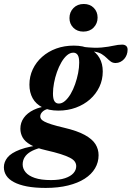

<svg xmlns="http://www.w3.org/2000/svg" viewBox="-98 -684 662 966"><path d="M483.5 -367Q469.5 -367 459.5 -374.2Q449.5 -381.5 439 -392Q428.5 -402.5 414.2 -411.5Q400 -420.5 378.2 -424Q356.5 -427.5 323 -421.5L321 -448Q378 -441.5 413.5 -445Q449 -448.5 472.8 -454Q496.5 -459.5 516.5 -459.5Q529 -459.5 536.5 -453.2Q544 -447 544 -434Q544 -420.5 539.5 -408.5Q535 -396.5 526.8 -387.2Q518.5 -378 507.5 -372.5Q496.5 -367 483.5 -367ZM198 -163Q214 -163 229.2 -176.2Q244.5 -189.5 257.5 -211.5Q270.5 -233.5 280 -260.8Q289.5 -288 295 -316Q300.5 -344 300.5 -369Q300.5 -396 292.8 -407.5Q285 -419 271 -419Q254.5 -419 239.2 -406Q224 -393 211 -370.8Q198 -348.5 188.5 -321.5Q179 -294.5 173.8 -266.5Q168.5 -238.5 168.5 -213.5Q168.5 -186.5 176 -174.8Q183.5 -163 198 -163ZM273.5 -454.5Q321.5 -454.5 353.8 -438Q386 -421.5 402.5 -392.5Q419 -363.5 419 -324.5Q419 -282.5 402 -246.8Q385 -211 354.8 -184.2Q324.5 -157.5 283.8 -142.5Q243 -127.5 195.5 -127.5Q147.5 -127.5 115 -144Q82.5 -160.5 66.2 -189.8Q50 -219 50 -258Q50 -299.5 66.8 -335.2Q83.5 -371 114 -398Q144.5 -425 185 -439.8Q225.5 -454.5 273.5 -454.5ZM132 261.5Q77 261.5 37.2 253.8Q-2.5 246 -28.2 232.2Q-54 218.5 -66.2 199.5Q-78.5 180.5 -78.5 157.5Q-78.5 131 -60.2 108.2Q-42 85.5 3 68.5Q48 51.5 129 42.5H174.5L172 50Q134 52.5 105 60Q76 67.5 56 79.2Q36 91 26 107.2Q16 123.5 16 143.5Q16 164.5 30.8 182.5Q45.5 200.5 77 211.2Q108.5 222 158.5 222Q201 222 229.2 212.5Q257.5 203 271.5 187.2Q285.5 171.5 285.5 152Q285.5 139.5 278.2 129Q271 118.5 253.5 109.5Q236 100.5 207 91.2Q178 82 134 72Q83.5 60.5 55.2 44.2Q27 28 15.8 7.5Q4.5 -13 4.5 -36.5Q4.5 -67 21.8 -91.2Q39 -115.5 72 -131.5Q105 -147.5 152.5 -151.5L167 -139.5Q134.5 -137.5 119.5 -125.2Q104.5 -113 104.5 -98Q104.5 -91 109 -84.8Q113.5 -78.5 126 -72Q138.5 -65.5 162 -58Q185.5 -50.5 224 -41.5Q290.5 -26 328.5 -5Q366.5 16 382.2 41.2Q398 66.5 398 97Q398 132.5 380.2 162.8Q362.5 193 328.2 215Q294 237 244.5 249.2Q195 261.5 132 261.5ZM321 -525Q290.5 -525 271 -544.5Q251.5 -564 251.5 -593Q251.5 -623 271.5 -643.5Q291.5 -664 323.5 -664Q354.5 -664 373.8 -644.5Q393 -625 393 -595.5Q393 -566 373.2 -545.5Q353.5 -525 321 -525Z"/></svg>

Font: Newsreader 24pt
Style: Bold Italic
Weight: 700
Italic angle: -17°
Designer: Hugues Gentile
Foundry: Production Type
Version: Version 1.003